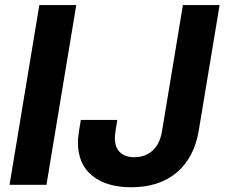

<svg xmlns="http://www.w3.org/2000/svg" viewBox="-20 -748 909 777"><path d="M288.6 -727.5 168 0H18.6L139.2 -727.5ZM511.2 9.8Q411.1 9.8 353.3 -36.9Q295.4 -83.5 295.4 -170.9Q295.4 -178.2 296.1 -188Q296.9 -197.8 299.3 -215.1Q301.8 -232.4 307.1 -262.7H454.6Q450.2 -235.4 448 -220.9Q445.8 -206.5 445.3 -200.2Q444.8 -193.8 444.8 -189.5Q444.8 -151.4 465.6 -131.6Q486.3 -111.8 523.9 -111.8Q566.9 -111.8 596.9 -138.2Q627 -164.6 635.7 -217.3L720.2 -727.5H868.7L784.2 -218.8Q765.6 -108.9 694.8 -49.6Q624 9.8 511.2 9.8Z"/></svg>

Font: Inter 18pt
Style: Bold Italic
Weight: 700
Italic angle: -9.3988°
Designer: Rasmus Andersson
Foundry: rsms
Version: Version 4.001;git-66647c0bb